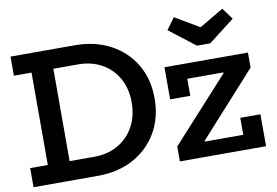

<svg xmlns="http://www.w3.org/2000/svg" viewBox="-83 -954 1578 1093"><g transform="rotate(-10 706.0 -407.0)"><path d="M1160 -632H1083L933 -748L981.5 -814.5L1121.5 -731.5L1261.5 -814L1310 -748ZM337.5 0V-110.5H397.5Q476 -110.5 535.2 -144.8Q594.5 -179 627.8 -239.5Q661 -300 661 -379.5Q661 -458 627.8 -517.8Q594.5 -577.5 535.2 -611Q476 -644.5 397.5 -644.5H337.5V-755H398.5Q515.5 -755 604.8 -707Q694 -659 743.8 -574.5Q793.5 -490 793.5 -379.5Q793.5 -267.5 743.8 -182Q694 -96.5 604.8 -48.2Q515.5 0 398.5 0ZM27 0V-110.5H129V-644.5H27V-755H370.5V-644.5H255V-110.5H370.5V0ZM873 -86.5 1205 -451.5V-481L1362 -456L1032 -91V-58.5ZM1362 -543V-456H996V-357.5H879.5V-543ZM1254.5 -184.5H1371V0H873V-86.5H1254.5Z"/></g></svg>

Font: Hepta Slab ExtraLight SemiBold
Style: Regular
Weight: 600
Version: Version 1.102